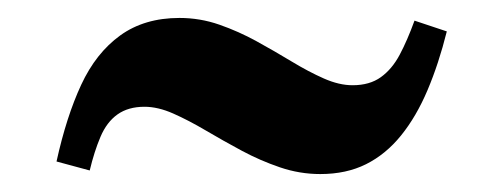

<svg xmlns="http://www.w3.org/2000/svg" viewBox="-20 -460 562 214"><path d="M337 -266Q314 -266 292 -273.5Q270 -281 249.5 -292Q229 -303 209.5 -314.5Q190 -326 173 -333.5Q156 -341 141 -341Q123 -341 111 -332.5Q99 -324 92 -307.5Q85 -291 80 -270L43 -280Q54 -330 70.5 -365.5Q87 -401 114 -420.5Q141 -440 180 -440Q203 -440 224.5 -432.5Q246 -425 266 -414Q286 -403 305 -391.5Q324 -380 341 -372.5Q358 -365 373 -365Q392 -365 404.5 -374Q417 -383 425.5 -399Q434 -415 442 -437L478 -425Q469 -389 456.5 -359.5Q444 -330 427 -309Q410 -288 388 -277Q366 -266 337 -266Z"/></svg>

Font: Roboto Serif 144pt SemiBold
Style: Regular
Weight: 600
Version: Version 1.008